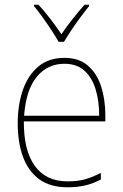

<svg xmlns="http://www.w3.org/2000/svg" viewBox="-20 -783 521 813"><path d="M253 -538Q315 -538 353 -504.5Q391 -471 408.5 -416Q426 -361 426 -295V-269H81Q80 -146 127.5 -80.5Q175 -15 266 -15Q306 -15 337 -23Q368 -31 407 -51V-23Q375 -6 341.5 2Q308 10 266 10Q192 10 145.5 -24.5Q99 -59 77 -120Q55 -181 55 -261Q55 -338 76.5 -401Q98 -464 142 -501Q186 -538 253 -538ZM253 -513Q181 -513 135.5 -457.5Q90 -402 82 -293H400Q400 -356 384.5 -406Q369 -456 336.5 -484.5Q304 -513 253 -513ZM228 -606Q216 -628 197.5 -656Q179 -684 159.5 -711Q140 -738 124 -757V-763H143Q168 -736 194 -702Q220 -668 240 -638Q283 -701 338 -763H357V-757Q340 -736 320 -709Q300 -682 282 -655Q264 -628 251 -606Z"/></svg>

Font: Noto Sans Kannada SemiCondensed Thin
Style: Regular
Weight: 100
Width: 4
Designer: Jelle Bosma - Monotype Design Team
Foundry: Monotype Imaging Inc.
Version: Version 2.005; ttfautohint (v1.8.4.7-5d5b)